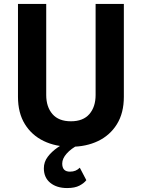

<svg xmlns="http://www.w3.org/2000/svg" viewBox="-20 -720 717 972"><path d="M384 129 417 192Q406 207 382.5 219.5Q359 232 320 232Q267 232 234.5 205.5Q202 179 202 132Q202 100 221.5 74Q241 48 272 26.5Q303 5 338 -13L379 12Q340 32 317.5 57.5Q295 83 295 108Q295 149 334 149Q350 149 362 144Q374 139 384 129ZM71 -700H214V-239Q214 -179 245.5 -142.5Q277 -106 339 -106Q401 -106 432.5 -142.5Q464 -179 464 -239V-700H607V-230Q607 -148 572 -91.5Q537 -35 476.5 -6Q416 23 339 23Q262 23 201.5 -6Q141 -35 106 -91.5Q71 -148 71 -230Z"/></svg>

Font: Jost* Semi
Style: Regular
Weight: 600
Version: Version 3.7